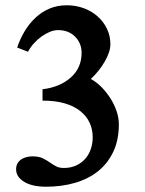

<svg xmlns="http://www.w3.org/2000/svg" viewBox="-20 -692 550 727"><path d="M141 -354Q207 -362 248 -398.5Q289 -435 289 -492Q289 -528 264.5 -553Q240 -578 200 -578Q185 -578 169 -571.5Q153 -565 137.5 -554Q122 -543 108.5 -528Q95 -513 86 -496L45 -512Q56 -545 73.5 -574Q91 -603 114.5 -625Q138 -647 167.5 -659.5Q197 -672 233 -672Q267 -672 297 -661Q327 -650 349.5 -630Q372 -610 385 -583Q398 -556 398 -525Q398 -496 377 -459.5Q356 -423 324 -393Q346 -381 365 -361.5Q384 -342 398.5 -319Q413 -296 421.5 -271Q430 -246 430 -221Q430 -162 409 -117.5Q388 -73 351 -43.5Q314 -14 263.5 0.5Q213 15 155 15Q102 15 71.5 -3.5Q41 -22 41 -51Q41 -65 47 -74.5Q53 -84 62 -89.5Q71 -95 82 -97.5Q93 -100 102 -100Q128 -100 143.5 -92Q159 -84 173 -74Q183 -67 194 -61.5Q205 -56 222 -56Q248 -56 268.5 -65.5Q289 -75 303 -91Q317 -107 324 -128Q331 -149 331 -172Q331 -202 319.5 -227Q308 -252 284.5 -271Q261 -290 225.5 -300.5Q190 -311 141 -311Z"/></svg>

Font: New Athena Unicode
Style: Bold
Weight: 700
Designer: J. Rusten 1997; rev. by R. Hancock 2001, 2002, rev. by D. Mastronarde 2002-2021
Foundry: Society for Classical Studies (formerly American Philological Association)
Version: Version 5.008